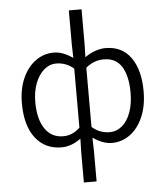

<svg xmlns="http://www.w3.org/2000/svg" viewBox="-64 -840 971 1127"><g transform="rotate(-5 421.0 -277.0)"><path d="M384 52 386 -28Q330 13 272 13Q175 13 118.5 -60Q62 -133 62 -265Q62 -349 90.5 -412.5Q119 -476 167 -510.5Q215 -545 272 -545Q302 -545 328.5 -535Q355 -525 386 -504L384 -583V-784H459V-583L457 -502Q485 -522 517 -533.5Q549 -545 579 -545Q676 -545 728 -472Q780 -399 780 -273Q780 -186 751.5 -121Q723 -56 675 -21.5Q627 13 569 13Q516 13 457 -28L459 52V230H384ZM386 -93V-441Q341 -480 283 -480Q243 -480 210.5 -452Q178 -424 159.5 -375Q141 -326 141 -265Q141 -165 179.5 -108Q218 -51 287 -51Q314 -51 337.5 -60.5Q361 -70 386 -93ZM703 -272Q703 -369 669 -424.5Q635 -480 563 -480Q536 -480 510 -471Q484 -462 457 -440V-91Q482 -69 509 -60Q536 -51 560 -51Q602 -51 634.5 -78.5Q667 -106 685 -156Q703 -206 703 -272Z"/></g></svg>

Font: Nebula Sans Book
Style: Regular
Weight: 400
Designer: Paul D. Hunt for Adobe (as Source Sans)
Foundry: Nebula Entertainment & Broadcasting LLC
Version: Version 1.010